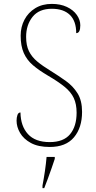

<svg xmlns="http://www.w3.org/2000/svg" viewBox="-20 -744 490 985"><path d="M235 10Q176 10 138.5 -10.5Q101 -31 83 -62Q65 -93 65 -125Q65 -141 69.5 -154Q74 -167 85 -167Q86 -97 123.5 -56Q161 -15 235 -15Q306 -15 339.5 -55.5Q373 -96 373 -166Q373 -210 358.5 -241Q344 -272 311.5 -298.5Q279 -325 226 -356Q180 -383 149 -409.5Q118 -436 102 -472Q86 -508 86 -561Q86 -606 105.5 -643Q125 -680 161 -702Q197 -724 246 -724Q290 -724 323 -708.5Q356 -693 374 -667.5Q392 -642 392 -614Q392 -574 371 -574Q371 -636 338.5 -667.5Q306 -699 246 -699Q180 -699 147 -657.5Q114 -616 114 -555Q114 -511 128.5 -481.5Q143 -452 170.5 -429Q198 -406 239 -381Q281 -355 318 -328.5Q355 -302 378 -265Q401 -228 401 -170Q401 -89 359.5 -39.5Q318 10 235 10ZM198 208Q205 171 210.5 133.5Q216 96 219 61H261V71Q254 92 244.5 119.5Q235 147 225 174Q215 201 207 221H198Z"/></svg>

Font: Noto Serif Bengali SemiCondensed Thin
Style: Regular
Weight: 100
Width: 4
Designer: Juan Bruce, Universal Thirst, Indian Type Foundry and the Monotype Design Team.
Foundry: Monotype Imaging Inc.
Version: Version 2.003; ttfautohint (v1.8.4.7-5d5b)